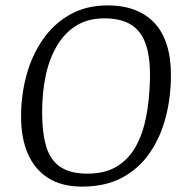

<svg xmlns="http://www.w3.org/2000/svg" viewBox="-20 -680 689 711"><path d="M284 11Q208 11 158 -21Q108 -53 83 -111Q58 -169 58 -248Q58 -328 78 -401.5Q98 -475 138.5 -533.5Q179 -592 239 -626Q299 -660 379 -660Q435 -660 478.5 -643.5Q522 -627 552 -595Q582 -563 597.5 -514.5Q613 -466 613 -402Q613 -321 594 -247Q575 -173 535 -114.5Q495 -56 433 -22.5Q371 11 284 11ZM304 -37Q370 -37 413.5 -64Q457 -91 483 -138Q509 -185 521 -246.5Q533 -308 535 -378Q538 -460 521.5 -511.5Q505 -563 467 -587.5Q429 -612 366 -612Q305 -612 261.5 -584.5Q218 -557 190 -509Q162 -461 149 -398.5Q136 -336 136 -265Q136 -187 151.5 -136.5Q167 -86 204 -61.5Q241 -37 304 -37Z"/></svg>

Font: Faustina Light Light
Style: Italic
Weight: 300
Italic angle: -8°
Version: Version 1.200